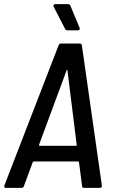

<svg xmlns="http://www.w3.org/2000/svg" viewBox="-22 -911 548 931"><path d="M364 -776 319 -884C318 -888 313 -891 308 -891H246C238 -891 235 -885 238 -879L294 -770C297 -766 300 -764 305 -764H356C363 -764 367 -769 364 -776ZM385 0H462C469 0 473 -4 472 -11L375 -691C375 -696 371 -700 365 -700H274C268 -700 264 -696 262 -691L-1 -11C-3 -4 0 0 7 0H82C88 0 93 -3 94 -9L137 -125C137 -127 140 -128 142 -128H356C358 -128 360 -128 361 -125L376 -9C376 -3 379 0 385 0ZM167 -208 301 -570C302 -573 304 -573 305 -570L350 -208C351 -206 348 -204 346 -204H171C169 -204 166 -206 167 -208Z"/></svg>

Font: Barlow Semi Condensed Medium
Style: Italic
Weight: 500
Width: 4
Italic angle: -7°
Designer: Jeremy Tribby
Foundry: Tribby Type
Version: Version 1.422;hotconv 1.0.109;makeotfexe 2.5.65596